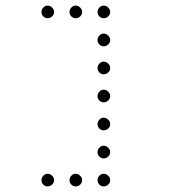

<svg xmlns="http://www.w3.org/2000/svg" viewBox="-20 -693 640 685"><path d="M149 -673Q141 -673 134.5 -666Q128 -659 128 -651V-649Q128 -641 134.5 -634.5Q141 -628 149 -628H151Q159 -628 166 -634.5Q173 -641 173 -649V-651Q173 -659 166 -666Q159 -673 151 -673ZM249 -673Q241 -673 234.5 -666Q228 -659 228 -651V-649Q228 -641 234.5 -634.5Q241 -628 249 -628H251Q259 -628 266 -634.5Q273 -641 273 -649V-651Q273 -659 266 -666Q259 -673 251 -673ZM349 -673Q341 -673 334.5 -666Q328 -659 328 -651V-649Q328 -641 334.5 -634.5Q341 -628 349 -628H351Q359 -628 366 -634.5Q373 -641 373 -649V-651Q373 -659 366 -666Q359 -673 351 -673ZM349 -573Q341 -573 334.5 -566Q328 -559 328 -551V-549Q328 -541 334.5 -534.5Q341 -528 349 -528H351Q359 -528 366 -534.5Q373 -541 373 -549V-551Q373 -559 366 -566Q359 -573 351 -573ZM349 -473Q341 -473 334.5 -466Q328 -459 328 -451V-449Q328 -441 334.5 -434.5Q341 -428 349 -428H351Q359 -428 366 -434.5Q373 -441 373 -449V-451Q373 -459 366 -466Q359 -473 351 -473ZM349 -373Q341 -373 334.5 -366Q328 -359 328 -351V-349Q328 -341 334.5 -334.5Q341 -328 349 -328H351Q359 -328 366 -334.5Q373 -341 373 -349V-351Q373 -359 366 -366Q359 -373 351 -373ZM349 -273Q341 -273 334.5 -266Q328 -259 328 -251V-249Q328 -241 334.5 -234.5Q341 -228 349 -228H351Q359 -228 366 -234.5Q373 -241 373 -249V-251Q373 -259 366 -266Q359 -273 351 -273ZM349 -173Q341 -173 334.5 -166Q328 -159 328 -151V-149Q328 -141 334.5 -134.5Q341 -128 349 -128H351Q359 -128 366 -134.5Q373 -141 373 -149V-151Q373 -159 366 -166Q359 -173 351 -173ZM149 -73Q141 -73 134.5 -66Q128 -59 128 -51V-49Q128 -41 134.5 -34.5Q141 -28 149 -28H151Q159 -28 166 -34.5Q173 -41 173 -49V-51Q173 -59 166 -66Q159 -73 151 -73ZM249 -73Q241 -73 234.5 -66Q228 -59 228 -51V-49Q228 -41 234.5 -34.5Q241 -28 249 -28H251Q259 -28 266 -34.5Q273 -41 273 -49V-51Q273 -59 266 -66Q259 -73 251 -73ZM349 -73Q341 -73 334.5 -66Q328 -59 328 -51V-49Q328 -41 334.5 -34.5Q341 -28 349 -28H351Q359 -28 366 -34.5Q373 -41 373 -49V-51Q373 -59 366 -66Q359 -73 351 -73Z"/></svg>

Font: Doto Rounded Light
Style: Regular
Weight: 300
Monospace: yes
Version: Version 1.000